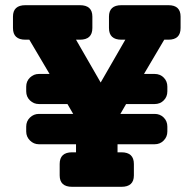

<svg xmlns="http://www.w3.org/2000/svg" viewBox="-20 -720 746 740"><path d="M629 -700Q676 -700 676 -656V-612Q676 -567 629 -567H613L535 -435H576Q597 -435 611 -421Q625 -407 625 -386V-368Q625 -347 611 -333Q597 -319 576 -319H466L444 -281H576Q597 -281 611 -267Q625 -253 625 -232V-213Q625 -193 611 -178.5Q597 -164 576 -164H433V-133H448Q496 -133 496 -88V-44Q496 0 448 0H258Q210 0 210 -44V-88Q210 -133 258 -133H273V-164H130Q110 -164 95.5 -178.5Q81 -193 81 -213V-232Q81 -253 95.5 -267Q110 -281 130 -281H262L240 -319H130Q110 -319 95.5 -333Q81 -347 81 -368V-386Q81 -407 95.5 -421Q110 -435 130 -435H171L93 -567H78Q30 -567 30 -612V-656Q30 -700 78 -700H288Q336 -700 336 -656V-612Q336 -567 288 -567H273L368 -402L463 -567H448Q400 -567 400 -612V-656Q400 -700 448 -700Z"/></svg>

Font: Solway ExtraBold
Style: Regular
Weight: 800
Designer: Mariya V. Pigoulevskaya
Foundry: The Northern Block Ltd.
Version: Version 1.000;hotconv 1.0.109;makeotfexe 2.5.65596